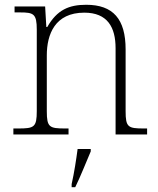

<svg xmlns="http://www.w3.org/2000/svg" viewBox="-20 -563 663 804"><path d="M36 0H267V-25H253C187 -25 176 -30 176 -97V-331C176 -419 210 -510 333 -510C430 -510 464 -449 464 -361V0H596V-25H583C516 -25 506 -30 506 -98V-356C506 -483 454 -543 341 -543C269 -543 219 -522 178 -450H174L169 -536H41V-511H64C121 -511 134 -505 134 -439V-98C134 -30 123 -25 56 -25H36ZM280 208V221H295C315 181 342 113 360 71V61H305C299 106 291 159 280 208Z"/></svg>

Font: Noto Serif Devanagari ExtraLight
Style: Regular
Weight: 200
Designer: Universal Thirst, Indian Type Foundry and the Monotype Design Team
Foundry: Monotype Imaging Inc.
Version: Version 2.004